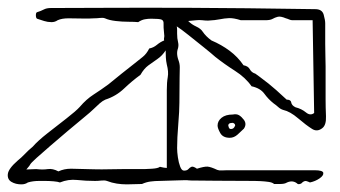

<svg xmlns="http://www.w3.org/2000/svg" viewBox="-20 -475 891 503"><path d="M36 8Q21 8 10 1.5Q-1 -5 0.5 -19Q2 -33 26 -54Q36 -62 45 -71.5Q54 -81 66 -91Q79 -106 104.5 -126Q130 -146 154.5 -165Q179 -184 189 -195Q206 -215 225.5 -227.5Q245 -240 264 -254Q281 -268 298.5 -282Q316 -296 334 -310Q344 -318 354 -326Q364 -334 371 -348Q382 -350 391 -357.5Q400 -365 410 -369Q409 -373 410 -376.5Q411 -380 410 -386Q408 -405 408.5 -413Q409 -421 403.5 -423.5Q398 -426 376 -426Q368 -426 359.5 -424.5Q351 -423 342 -417Q333 -418 316.5 -418Q300 -418 283 -420Q266 -422 255 -427Q250 -429 242 -428Q234 -427 226 -427Q213 -426 195 -426.5Q177 -427 159.5 -427Q142 -427 131 -422Q124 -417 115 -417Q105 -417 95.5 -420Q86 -423 77 -426Q74 -428 74 -435Q74 -442 77 -443Q87 -446 94.5 -450Q102 -454 113 -454Q170 -454 258 -454.5Q346 -455 479.5 -454.5Q613 -454 806 -451Q824 -451 828 -436.5Q832 -422 832 -414Q832 -380 832 -360Q832 -340 832.5 -327Q833 -314 833 -301Q833 -288 833 -268Q833 -248 833 -214Q833 -194 834 -170.5Q835 -147 824 -139Q811 -129 798 -137Q782 -147 761 -165Q740 -183 722 -187Q715 -189 709 -194.5Q703 -200 697 -204Q683 -215 672.5 -229.5Q662 -244 639 -249Q623 -272 595.5 -289.5Q568 -307 544 -326Q534 -335 514 -351Q494 -367 474 -383Q454 -399 443 -406Q444 -402 444 -397Q444 -392 444 -387Q444 -374 446.5 -364.5Q449 -355 445 -344Q444 -340 444 -336Q444 -327 447.5 -317.5Q451 -308 451 -299Q451 -288 450.5 -270.5Q450 -253 450 -206Q450 -185 447 -149Q444 -113 444 -87Q444 -77 446 -63Q448 -49 452 -38.5Q456 -28 462 -28Q470 -28 473.5 -32Q477 -36 481.5 -38Q486 -40 496 -33Q515 -39 523.5 -38.5Q532 -38 549 -30Q554 -28 561 -28.5Q568 -29 575 -29H804Q826 -29 827 -22Q828 -15 817 -7.5Q806 0 792 3Q788 1 783 -0.5Q778 -2 772 3Q770 6 766 7Q762 8 760 7Q748 -4 732 3Q726 7 714.5 7Q703 7 698 7Q694 3 683.5 1.5Q673 0 662 -0.5Q651 -1 647 -1Q583 -1 547 -1.5Q511 -2 494.5 -2Q478 -2 474 -2.5Q470 -3 469.5 -3Q469 -3 465.5 -3Q462 -3 447.5 -2.5Q433 -2 398 -1Q386 -1 374.5 0.5Q363 2 352 7Q342 7 332.5 7.5Q323 8 312 8Q299 8 286 6Q273 4 260 -1Q254 -3 245.5 -2Q237 -1 229 -1Q205 -1 182 -3.5Q159 -6 137 3Q132 1 120.5 0Q109 -1 98 -1Q87 -1 83 -1Q66 -1 53 3Q46 8 36 8ZM803 -179 799 -422H746Q742 -422 737.5 -424Q733 -426 729 -427Q715 -433 707.5 -431Q700 -429 694 -425.5Q688 -422 675 -422H611Q592 -428 580 -427.5Q568 -427 556 -424.5Q544 -422 525 -421Q518 -421 510 -422Q502 -423 494 -422L473 -420Q482 -411 494 -405.5Q506 -400 511 -392Q515 -386 521 -380Q527 -374 534 -369Q560 -358 581.5 -342Q603 -326 618 -304Q630 -302 634.5 -293.5Q639 -285 649 -282Q653 -279 660 -274Q667 -269 683.5 -256Q700 -243 731 -214Q742 -214 743 -206.5Q744 -199 754 -194Q770 -190 781.5 -180.5Q793 -171 803 -179ZM133 -26Q148 -33 166 -33Q205 -32 226.5 -31.5Q248 -31 263.5 -31.5Q279 -32 299.5 -32Q320 -32 358 -32Q363 -32 378.5 -33Q394 -34 399 -38Q411 -35 417 -35V-239Q417 -259 419.5 -273Q422 -287 417 -306Q415 -315 414.5 -324.5Q414 -334 414 -343Q405 -329 392.5 -320.5Q380 -312 368.5 -303.5Q357 -295 348 -279Q326 -263 305 -243Q284 -223 256 -214Q249 -211 241 -204Q233 -197 226 -190Q218 -182 199 -166.5Q180 -151 157 -131.5Q134 -112 112.5 -93.5Q91 -75 76 -61.5Q61 -48 59 -44Q57 -40 54 -37Q51 -34 49 -31Q55 -31 61.5 -31.5Q68 -32 75 -32Q92 -30 105 -32Q118 -34 133 -26ZM582 -114Q564 -114 557 -126.5Q550 -139 550 -146Q550 -158 560.5 -166.5Q571 -175 590 -175Q600 -177 606.5 -173Q613 -169 619 -161Q627 -150 619 -138Q612 -131 602.5 -122.5Q593 -114 582 -114ZM585 -137Q592 -137 595 -144Q597 -146 595 -150Q591 -154 588 -153Q578 -153 578 -146Q578 -145 579.5 -141Q581 -137 585 -137Z"/></svg>

Font: Sankofa Display
Style: Regular
Weight: 400
Designer: Batsirai Madzonga
Foundry: Batsirai Madzonga
Version: Version 1.000; ttfautohint (v1.8.4.7-5d5b)